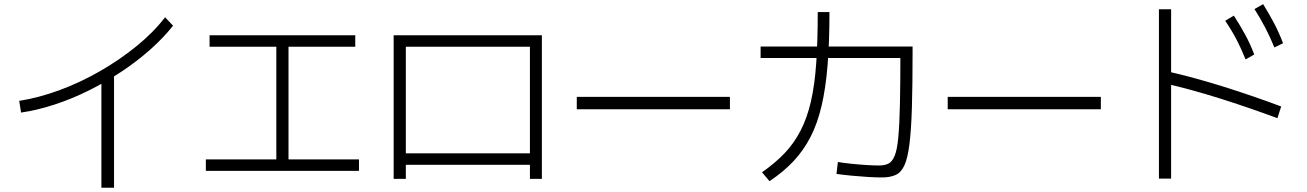

<svg xmlns="http://www.w3.org/2000/svg" viewBox="-20 -873 6200 911"><path d="M71.1 -394.4Q163.3 -408.9 261.7 -445Q360 -481.1 453.9 -535Q547.8 -588.9 628.3 -654.4Q708.9 -720 763.3 -791.1L801.1 -751.1Q754.4 -692.2 691.7 -636.7Q628.9 -581.1 555 -532.2Q481.1 -483.3 400.6 -443.3Q320 -403.3 238.3 -376.7Q156.7 -350 80 -338.9ZM461.1 17.8V-523.3H521.1V17.8Z M956.7 -62.2V-116.7H1291.1V-651.1H974.4V-705.6H1665.6V-651.1H1348.9V-116.7H1683.3V-62.2Z M1847.8 -24.4V-705.6H2551.1V-24.4H2494.4V-91.1H1905.6V-24.4ZM1905.6 -145.6H2494.4V-651.1H1905.6Z M2716.7 -354.4V-413.3H3443.3V-354.4Z M3948.9 -47.8 3955.6 -104.4Q3981.1 -100 4018.3 -96.1Q4055.6 -92.2 4091.1 -90Q4126.7 -87.8 4150 -87.8Q4177.8 -87.8 4195.6 -96.7Q4213.3 -105.6 4225 -133.9Q4236.7 -162.2 4242.2 -221.1Q4247.8 -280 4250 -378.9Q4252.2 -477.8 4252.2 -628.9L4281.1 -597.8H3588.9V-652.2H4310V-624.4Q4310 -465.6 4306.7 -359.4Q4303.3 -253.3 4295 -187.8Q4286.7 -122.2 4271.1 -88.3Q4255.6 -54.4 4229.4 -42.8Q4203.3 -31.1 4164.4 -31.1Q4136.7 -31.1 4098.9 -33.3Q4061.1 -35.6 4021.1 -39.4Q3981.1 -43.3 3948.9 -47.8ZM3595.6 -55.6Q3657.8 -98.9 3702.8 -146.1Q3747.8 -193.3 3778.9 -253.9Q3810 -314.4 3827.8 -392.2Q3845.6 -470 3852.8 -573.3Q3860 -676.7 3860 -815.6H3915.6Q3915.6 -673.3 3906.7 -563.9Q3897.8 -454.4 3878.3 -371.1Q3858.9 -287.8 3826.1 -223.9Q3793.3 -160 3745.6 -108.9Q3697.8 -57.8 3631.1 -13.3Z M4476.7 -354.4V-413.3H5203.3V-354.4Z M5890 -591.1Q5870 -641.1 5847.2 -685Q5824.4 -728.9 5793.3 -774.4L5834.4 -798.9Q5864.4 -752.2 5888.3 -708.3Q5912.2 -664.4 5931.1 -614.4ZM6026.7 -647.8Q6006.7 -696.7 5983.9 -740.6Q5961.1 -784.4 5932.2 -830L5973.3 -853.3Q6002.2 -806.7 6025.6 -762.2Q6048.9 -717.8 6067.8 -667.8ZM6041.1 -312.2Q5903.3 -363.3 5765.6 -406.7Q5627.8 -450 5504.4 -477.8L5518.9 -534.4Q5645.6 -505.6 5785.6 -461.7Q5925.6 -417.8 6058.9 -367.8ZM5478.9 -25.6V-828.9H5536.7V-25.6Z"/></svg>

Font: Paperlogy 3 Light
Style: Regular
Weight: 300
Designer: redesigned by Lee Juim, glyphs from Gmarket Sans & Montserrat
Foundry: PT&
Version: Version 1.001